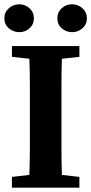

<svg xmlns="http://www.w3.org/2000/svg" viewBox="-23 -868 422 888"><path d="M261.2 -471.7V-184.6Q261.2 -122.1 263.2 -59.1L344.2 -49.8V0H32.2V-49.8L112.8 -59.1Q114.7 -121.1 115.2 -183.6V-470.7Q115.2 -533.2 112.8 -596.2L32.2 -605V-654.8H344.2V-605L263.2 -596.2Q261.2 -534.2 261.2 -471.7ZM310.1 -719.2Q282.2 -719.7 262.2 -737.3Q242.2 -754.9 242.2 -783.2Q242.2 -811.5 262.2 -829.6Q282.2 -848.1 310.1 -848.1Q337.9 -848.1 358.4 -829.6Q378.9 -811 378.9 -783.2Q378.9 -755.4 358.4 -737.3Q337.9 -719.2 310.1 -719.2ZM65.9 -719.2Q38.1 -719.7 17.6 -737.3Q-2.9 -754.9 -2.9 -783.2Q-2.9 -811.5 17.6 -829.6Q38.1 -848.1 65.9 -848.1Q93.8 -848.1 113.8 -829.6Q133.8 -811 133.8 -783.2Q133.8 -755.4 113.8 -737.3Q93.8 -719.2 65.9 -719.2Z"/></svg>

Font: SourceSerifPro-Bold
Style: Bold
Weight: 700
Designer: Frank Grießhammer
Foundry: Adobe Systems Incorporated
Version: Version 1.014;PS Version 1.0;hotconv 1.0.73;makeotf.lib2.5.5